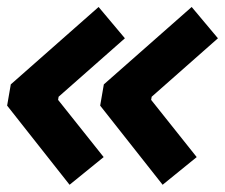

<svg xmlns="http://www.w3.org/2000/svg" viewBox="-20 -525 632 539"><path d="M175.3 -6.3 0 -228.5 10.3 -288.1 256.8 -505.4 330.6 -417.5 144.5 -253.4 143.1 -244.6 271 -84ZM436.5 -6.3 261.2 -228.5 271.5 -288.1 518.1 -505.4 591.8 -417.5 405.8 -253.4 404.3 -244.6 532.2 -84Z"/></svg>

Font: Cascadia Mono NF
Style: Italic
Weight: 400
Italic angle: -10°
Monospace: yes
Designer: Aaron Bell
Foundry: Saja Typeworks
Version: Version 2404.023